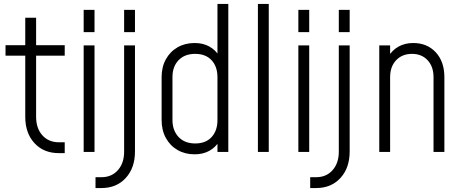

<svg xmlns="http://www.w3.org/2000/svg" viewBox="-20 -770 2340 973"><path d="M278 6Q201.5 6 154.8 -44.5Q108 -95 108 -178V-488H8V-541H108V-680H163V-541H308V-488H163V-178Q163 -119.5 194.8 -84.2Q226.5 -49 278 -49H308V6Z M404 0V-540H459V0ZM404 -607V-720H459V-607Z M464 183V128H494Q546 128 577.5 92.2Q609 56.5 609 -1V-540H664V-2Q664 81 617.2 132Q570.5 183 494 183ZM609 -607V-720H664V-607Z M966 12Q917.5 12 879.8 -9.8Q842 -31.5 820.5 -70.8Q799 -110 799 -162V-379Q799 -430.5 820.5 -469.5Q842 -508.5 879.8 -530.2Q917.5 -552 966 -552Q1009 -552 1040.5 -534.5Q1072 -517 1091 -486L1082 -474V-750H1137V0H1082V-66L1091 -54Q1072 -23 1040.5 -5.5Q1009 12 966 12ZM969.5 -43Q1023 -43 1052.5 -75.5Q1082 -108 1082 -161V-379Q1082 -432.5 1052.2 -464.8Q1022.5 -497 969 -497Q915.5 -497 884.8 -464.8Q854 -432.5 854 -379V-162Q854 -109 884.8 -76Q915.5 -43 969.5 -43Z M1287 0V-750H1342V0Z M1492 0V-540H1547V0ZM1492 -607V-720H1547V-607Z M1552 183V128H1582Q1634 128 1665.5 92.2Q1697 56.5 1697 -1V-540H1752V-2Q1752 81 1705.2 132Q1658.5 183 1582 183ZM1697 -607V-720H1752V-607Z M1902 0V-540H1957V-472L1948 -483Q1967.5 -516 1999.8 -534Q2032 -552 2074.5 -552Q2144.5 -552 2188.2 -505Q2232 -458 2232 -379V0H2177V-379Q2177 -432.5 2147 -464.8Q2117 -497 2068 -497Q2018 -497 1987.5 -464.8Q1957 -432.5 1957 -379V0Z"/></svg>

Font: Mohave Light
Style: Regular
Weight: 300
Designer: Gumpita Rahayu
Foundry: Tokotype
Version: Version 2.003